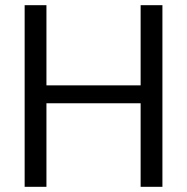

<svg xmlns="http://www.w3.org/2000/svg" viewBox="-20 -720 721 740"><path d="M75 0V-700H159V-391H522V-700H606V0H522V-322H159V0Z"/></svg>

Font: DM Sans
Style: Regular
Weight: 400
Designer: Colophon Foundry, Jonny Pinhorn
Foundry: Colophon Foundry
Version: Version 4.004; ttfautohint (v1.8.4.7-5d5b)